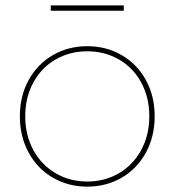

<svg xmlns="http://www.w3.org/2000/svg" viewBox="-20 -692 650 715"><path d="M305 3Q234 3 176.5 -30.5Q119 -64 86.5 -124Q54 -184 54 -259Q54 -334 86.5 -393.5Q119 -453 176.5 -486.5Q234 -520 305 -520Q376 -520 433.5 -486.5Q491 -453 523.5 -393.5Q556 -334 556 -259Q556 -184 523.5 -124Q491 -64 433.5 -30.5Q376 3 305 3ZM305 -16Q370 -16 423 -47Q476 -78 506 -133.5Q536 -189 536 -259Q536 -329 506 -384.5Q476 -440 423 -470.5Q370 -501 305 -501Q240 -501 187 -470.5Q134 -440 104 -384.5Q74 -329 74 -259Q74 -189 104 -133.5Q134 -78 187 -47Q240 -16 305 -16ZM169 -672H441V-652H169Z"/></svg>

Font: Montserrat
Style: Regular
Weight: 400
Designer: Julieta Ulanovsky
Foundry: Julieta Ulanovsky
Version: Version 8.000